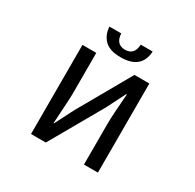

<svg xmlns="http://www.w3.org/2000/svg" viewBox="-197 -1160 1394 1374"><g transform="rotate(30 500.0 -473.0)"><path d="M224.6 0V-736.3H338.9V-392.6Q338.9 -361.3 325.2 -148.4H329.1L407.2 -301.8L654.3 -736.3H777.3V0H662.1V-346.7Q662.1 -397.5 676.8 -587.9H671.9L594.7 -434.6L346.7 0ZM504.9 -795.9Q414.1 -795.9 372.1 -837.4Q330.1 -878.9 326.2 -946.3H423.8Q428.7 -858.4 504.9 -858.4Q581.1 -858.4 585 -946.3H683.6Q674.8 -795.9 504.9 -795.9Z"/></g></svg>

Font: GenEi Gothic M SemiBold
Style: Regular
Weight: 500
Designer: o_tamon (Modified); [Source Han Sans]
Ryoko NISHIZUKA  (kana & ideographs); Paul D. Hunt (Latin, Greek & Cyrillic); Wenl
Version: Version 1.1a;Original Version 1.004